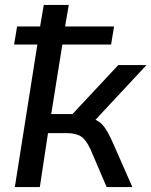

<svg xmlns="http://www.w3.org/2000/svg" viewBox="-20 -756 612 776"><path d="M40 0 131 -576H37L49 -649H142L157 -736H258L243 -649H441L429 -576H232L187 -295H273L458 -493H572L366 -272Q388 -262 403.5 -240Q419 -218 437 -177L515 0H411L346 -152Q328 -191 307.5 -204.5Q287 -218 248 -218H174L141 0Z"/></svg>

Font: Winston Medium
Style: Italic
Weight: 500
Italic angle: -9°
Designer: Original fonts by Vernon Adams / Changes by Cristiano Sobral
Foundry: Original fonts by Vernon Adams / Changes by Cristiano Sobral
Version: Version 2.503;July 17, 2020;FontCreator 13.0.0.2655 64-bit